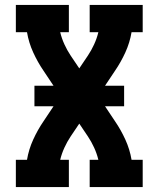

<svg xmlns="http://www.w3.org/2000/svg" viewBox="-20 -755 640 775"><path d="M44 0V-110H89Q96 -152 114 -191.5Q132 -231 156 -266L196 -326H119V-409H196L156 -469Q132 -504 114 -543.5Q96 -583 89 -625H44V-735H258V-625H223Q229 -600 240 -576Q251 -552 265 -531L300 -479L335 -531Q349 -552 360 -576Q371 -600 377 -625H342V-735H556V-625H511Q504 -583 486 -543.5Q468 -504 444 -469L404 -409H481V-326H404L444 -266Q468 -231 486 -191.5Q504 -152 511 -110H556V0H342V-110H377Q371 -135 360 -159Q349 -183 335 -204L300 -256L265 -204Q251 -183 240 -159Q229 -135 223 -110H258V0Z"/></svg>

Font: Iosevka Curly Slab XBdEx
Style: Regular
Weight: 800
Width: 7
Monospace: yes
Designer: Belleve Invis
Foundry: Belleve Invis
Version: Version 11.0.0; ttfautohint (v1.8.3)